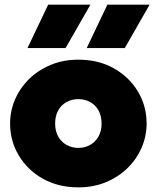

<svg xmlns="http://www.w3.org/2000/svg" viewBox="-20 -792 675 827"><path d="M317.5 15Q230.5 15 164.2 -22.5Q98 -60 60.8 -122.5Q23.5 -185 23.5 -260Q23.5 -314 44.8 -363.5Q66 -413 105.2 -451.5Q144.5 -490 198.5 -512.5Q252.5 -535 317.5 -535Q404.5 -535 470.8 -497.5Q537 -460 574.2 -397.5Q611.5 -335 611.5 -260Q611.5 -206 590.2 -156.5Q569 -107 529.8 -68.5Q490.5 -30 436.8 -7.5Q383 15 317.5 15ZM317.5 -155Q345.5 -155 368.2 -167.8Q391 -180.5 404.2 -204Q417.5 -227.5 417.5 -260Q417.5 -292.5 404.5 -316Q391.5 -339.5 368.8 -352.2Q346 -365 317.5 -365Q289 -365 266.2 -352.2Q243.5 -339.5 230.5 -316Q217.5 -292.5 217.5 -260Q217.5 -227.5 230.8 -204Q244 -180.5 266.8 -167.8Q289.5 -155 317.5 -155ZM353.5 -585 442.5 -772H624.5L517.5 -585ZM98.5 -585 187.5 -772H369.5L262.5 -585Z"/></svg>

Font: Geologica Cursive Black
Style: Regular
Weight: 900
Designer: Sindre Bremnes, Frode Helland
Foundry: Monokrom Skriftforlag AS
Version: Version 1.010;gftools[0.9.28]